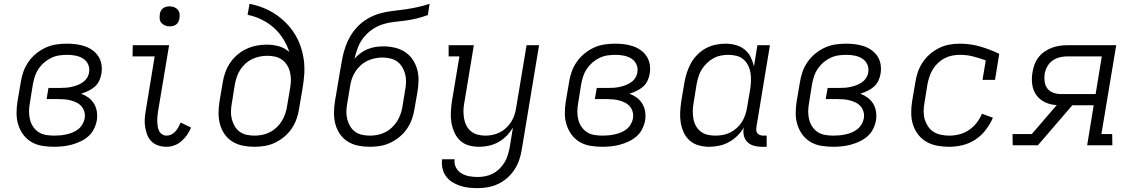

<svg xmlns="http://www.w3.org/2000/svg" viewBox="-20 -755 5890 998"><path d="M261 8Q230 8 199.5 3Q169 -2 144 -16.5Q119 -31 101.5 -54.5Q84 -78 75 -106.5Q66 -135 66 -166Q66 -197 71 -228L88 -328Q92 -355 101.5 -382Q111 -409 128 -433.5Q145 -458 168.5 -477Q192 -496 218.5 -508Q245 -520 273 -524Q301 -528 328 -528Q352 -528 375.5 -525Q399 -522 421 -514.5Q443 -507 461.5 -493.5Q480 -480 492 -461Q504 -442 507.5 -419Q511 -396 507 -371Q504 -353 495.5 -335Q487 -317 472 -304Q457 -291 439 -282.5Q421 -274 402 -268Q423 -260 440.5 -247Q458 -234 469 -215.5Q480 -197 483.5 -174.5Q487 -152 483 -128Q479 -106 468 -84Q457 -62 438.5 -46Q420 -30 397.5 -19.5Q375 -9 352.5 -3Q330 3 307 5.5Q284 8 261 8ZM262 -50Q278 -50 293.5 -51.5Q309 -53 325.5 -56.5Q342 -60 357.5 -66.5Q373 -73 386 -83Q399 -93 408 -108Q417 -123 420 -139Q423 -156 419 -172Q415 -188 405 -200.5Q395 -213 380.5 -220.5Q366 -228 350 -232.5Q334 -237 317 -238.5Q300 -240 283 -240H222L232 -298H293Q308 -298 322.5 -299Q337 -300 352.5 -303.5Q368 -307 382.5 -312.5Q397 -318 410.5 -327.5Q424 -337 432.5 -350.5Q441 -364 443 -379Q447 -401 438 -420.5Q429 -440 411 -451Q393 -462 372 -466Q351 -470 329 -470Q309 -470 288 -467Q267 -464 247 -454.5Q227 -445 210 -430.5Q193 -416 180.5 -397.5Q168 -379 161.5 -359Q155 -339 151 -318L135 -218Q131 -197 131 -175Q131 -153 136 -133Q141 -113 152.5 -96Q164 -79 181 -68Q198 -57 219.5 -53.5Q241 -50 262 -50Z M846 8Q824 8 803.5 1.5Q783 -5 768 -19.5Q753 -34 745.5 -53.5Q738 -73 734.5 -94.5Q731 -116 732.5 -138Q734 -160 738 -182L784 -462H669L670 -520H859L801 -173Q799 -160 798 -147Q797 -134 797.5 -121.5Q798 -109 800 -96.5Q802 -84 807.5 -73.5Q813 -63 823.5 -56.5Q834 -50 846 -50Q859 -50 871 -56Q883 -62 892 -72Q901 -82 907.5 -94Q914 -106 919 -118L973 -92Q965 -72 952.5 -54Q940 -36 923.5 -21.5Q907 -7 886.5 0.5Q866 8 846 8ZM862 -618Q849 -618 838 -622.5Q827 -627 819 -636Q811 -645 810 -657.5Q809 -670 811 -683Q812 -691 816.5 -699.5Q821 -708 828.5 -713Q836 -718 844.5 -720Q853 -722 861 -722Q874 -722 885.5 -717.5Q897 -713 904.5 -704Q912 -695 913.5 -682.5Q915 -670 912 -657Q911 -649 906.5 -640.5Q902 -632 895 -627Q888 -622 879 -620Q870 -618 862 -618Z M1302 8Q1271 8 1241.5 2Q1212 -4 1188 -19Q1164 -34 1147.5 -57.5Q1131 -81 1123.5 -109Q1116 -137 1116 -167Q1116 -197 1121 -228L1138 -328Q1142 -354 1151.5 -380Q1161 -406 1177 -429.5Q1193 -453 1215 -471.5Q1237 -490 1262.5 -501.5Q1288 -513 1314.5 -518Q1341 -523 1367 -523Q1400 -523 1431 -514Q1462 -505 1484 -484Q1472 -521 1452 -553Q1432 -585 1403.5 -610.5Q1375 -636 1340.5 -653Q1306 -670 1267 -678L1277 -735Q1314 -728 1348 -714.5Q1382 -701 1412 -681Q1442 -661 1467 -635.5Q1492 -610 1511 -580Q1530 -550 1542 -515.5Q1554 -481 1559 -444.5Q1564 -408 1561.5 -369.5Q1559 -331 1552 -292L1535 -192Q1531 -165 1522 -138.5Q1513 -112 1497 -88Q1481 -64 1458.5 -45Q1436 -26 1410 -13.5Q1384 -1 1356.5 3.5Q1329 8 1302 8ZM1303 -50Q1323 -50 1343 -54Q1363 -58 1382 -67.5Q1401 -77 1417 -92Q1433 -107 1444 -124.5Q1455 -142 1462 -162Q1469 -182 1472 -202L1488 -297Q1492 -319 1492 -339.5Q1492 -360 1487.5 -379.5Q1483 -399 1472.5 -416Q1462 -433 1446 -444.5Q1430 -456 1410.5 -460.5Q1391 -465 1369 -465Q1350 -465 1330 -461Q1310 -457 1291 -448Q1272 -439 1256.5 -425Q1241 -411 1229.5 -393.5Q1218 -376 1211.5 -357Q1205 -338 1201 -318L1185 -218Q1181 -197 1180.5 -176Q1180 -155 1185 -135.5Q1190 -116 1200 -99Q1210 -82 1225.5 -70.5Q1241 -59 1261.5 -54.5Q1282 -50 1303 -50Z M1902 8Q1871 8 1841.5 2Q1812 -4 1788 -19Q1764 -34 1747.5 -57.5Q1731 -81 1723.5 -109Q1716 -137 1716 -167Q1716 -197 1721 -228L1748 -388Q1753 -419 1759 -450Q1765 -481 1775.5 -511.5Q1786 -542 1803.5 -571Q1821 -600 1845.5 -623.5Q1870 -647 1900 -663Q1930 -679 1961.5 -687Q1993 -695 2024.5 -698.5Q2056 -702 2087.5 -706.5Q2119 -711 2150.5 -718Q2182 -725 2213 -735L2204 -677Q2175 -666 2146 -659Q2117 -652 2087.5 -648Q2058 -644 2028.5 -641Q1999 -638 1970.5 -629Q1942 -620 1916 -602.5Q1890 -585 1870.5 -560.5Q1851 -536 1840 -507.5Q1829 -479 1823 -450Q1837 -466 1854.5 -479Q1872 -492 1892 -500Q1912 -508 1932 -511Q1952 -514 1972 -514Q2002 -514 2031 -507.5Q2060 -501 2084 -485.5Q2108 -470 2124 -447Q2140 -424 2148 -396Q2156 -368 2155.5 -338Q2155 -308 2150 -278L2135 -192Q2131 -165 2122 -138.5Q2113 -112 2097 -88Q2081 -64 2058.5 -45Q2036 -26 2010 -13.5Q1984 -1 1956.5 3.5Q1929 8 1902 8ZM1903 -50Q1923 -50 1943 -54Q1963 -58 1982 -67.5Q2001 -77 2017 -92Q2033 -107 2044 -124.5Q2055 -142 2062 -162Q2069 -182 2072 -202L2086 -287Q2090 -308 2090.5 -329Q2091 -350 2086 -369.5Q2081 -389 2071 -406Q2061 -423 2045.5 -434.5Q2030 -446 2009.5 -451Q1989 -456 1968 -456Q1949 -456 1929 -452Q1909 -448 1890 -439Q1871 -430 1855 -415.5Q1839 -401 1827.5 -383.5Q1816 -366 1809.5 -347Q1803 -328 1800 -308L1785 -218Q1781 -197 1780.5 -176Q1780 -155 1785 -135.5Q1790 -116 1800 -99Q1810 -82 1825.5 -70.5Q1841 -59 1861.5 -54.5Q1882 -50 1903 -50Z M2464 223Q2440 223 2416.5 220.5Q2393 218 2371 210.5Q2349 203 2330 191Q2311 179 2298 161Q2285 143 2280 120Q2275 97 2278 73H2343Q2340 96 2350 115.5Q2360 135 2378.5 146Q2397 157 2418.5 161Q2440 165 2463 165Q2483 165 2503 161Q2523 157 2541.5 147.5Q2560 138 2575.5 123Q2591 108 2602 90Q2613 72 2619 52.5Q2625 33 2629 13L2646 -91Q2632 -68 2613 -48.5Q2594 -29 2570 -16Q2546 -3 2520.5 2.5Q2495 8 2471 8Q2442 8 2416 0.5Q2390 -7 2371.5 -24.5Q2353 -42 2342 -66.5Q2331 -91 2326.5 -117.5Q2322 -144 2323.5 -172Q2325 -200 2329 -228L2368 -462H2312V-520H2443L2393 -218Q2389 -198 2389 -177.5Q2389 -157 2392.5 -137.5Q2396 -118 2405 -101Q2414 -84 2429 -72Q2444 -60 2463.5 -55Q2483 -50 2503 -50Q2522 -50 2541 -54Q2560 -58 2578 -67Q2596 -76 2611 -90Q2626 -104 2637 -121.5Q2648 -139 2654 -157.5Q2660 -176 2663 -195L2717 -520H2782L2692 23Q2688 49 2679 75.5Q2670 102 2654.5 126Q2639 150 2617 169.5Q2595 189 2569.5 201Q2544 213 2517 218Q2490 223 2464 223Z M3111 8Q3080 8 3049.5 3Q3019 -2 2994 -16.5Q2969 -31 2951.5 -54.5Q2934 -78 2925 -106.5Q2916 -135 2916 -166Q2916 -197 2921 -228L2938 -328Q2942 -355 2951.5 -382Q2961 -409 2978 -433.5Q2995 -458 3018.5 -477Q3042 -496 3068.5 -508Q3095 -520 3123 -524Q3151 -528 3178 -528Q3202 -528 3225.5 -525Q3249 -522 3271 -514.5Q3293 -507 3311.5 -493.5Q3330 -480 3342 -461Q3354 -442 3357.5 -419Q3361 -396 3357 -371Q3354 -353 3345.5 -335Q3337 -317 3322 -304Q3307 -291 3289 -282.5Q3271 -274 3252 -268Q3273 -260 3290.5 -247Q3308 -234 3319 -215.5Q3330 -197 3333.5 -174.5Q3337 -152 3333 -128Q3329 -106 3318 -84Q3307 -62 3288.5 -46Q3270 -30 3247.5 -19.5Q3225 -9 3202.5 -3Q3180 3 3157 5.5Q3134 8 3111 8ZM3112 -50Q3128 -50 3143.5 -51.5Q3159 -53 3175.5 -56.5Q3192 -60 3207.5 -66.5Q3223 -73 3236 -83Q3249 -93 3258 -108Q3267 -123 3270 -139Q3273 -156 3269 -172Q3265 -188 3255 -200.5Q3245 -213 3230.5 -220.5Q3216 -228 3200 -232.5Q3184 -237 3167 -238.5Q3150 -240 3133 -240H3072L3082 -298H3143Q3158 -298 3172.5 -299Q3187 -300 3202.5 -303.5Q3218 -307 3232.5 -312.5Q3247 -318 3260.5 -327.5Q3274 -337 3282.5 -350.5Q3291 -364 3293 -379Q3297 -401 3288 -420.5Q3279 -440 3261 -451Q3243 -462 3222 -466Q3201 -470 3179 -470Q3159 -470 3138 -467Q3117 -464 3097 -454.5Q3077 -445 3060 -430.5Q3043 -416 3030.5 -397.5Q3018 -379 3011.5 -359Q3005 -339 3001 -318L2985 -218Q2981 -197 2981 -175Q2981 -153 2986 -133Q2991 -113 3002.5 -96Q3014 -79 3031 -68Q3048 -57 3069.5 -53.5Q3091 -50 3112 -50Z M3666 8Q3638 8 3611.5 0.5Q3585 -7 3565.5 -24Q3546 -41 3534.5 -65.5Q3523 -90 3518.5 -116.5Q3514 -143 3515.5 -171.5Q3517 -200 3521 -228L3538 -328Q3542 -353 3550.5 -378.5Q3559 -404 3572 -427.5Q3585 -451 3605 -471Q3625 -491 3649 -504Q3673 -517 3699 -522.5Q3725 -528 3751 -528Q3778 -528 3804 -521Q3830 -514 3850 -498Q3870 -482 3881.5 -459Q3893 -436 3899 -410L3917 -520H3982L3912 -96Q3910 -86 3911 -77Q3912 -68 3917.5 -61.5Q3923 -55 3931.5 -52.5Q3940 -50 3949 -50H3965V8H3939Q3918 8 3898.5 2.5Q3879 -3 3865 -16.5Q3851 -30 3846.5 -50.5Q3842 -71 3846 -92Q3832 -68 3812 -48.5Q3792 -29 3768 -16Q3744 -3 3717.5 2.5Q3691 8 3666 8ZM3699 -50Q3718 -50 3737.5 -53.5Q3757 -57 3775 -66Q3793 -75 3809 -89Q3825 -103 3836 -120.5Q3847 -138 3853.5 -157Q3860 -176 3863 -195L3880 -295Q3883 -316 3883.5 -337.5Q3884 -359 3880.5 -379Q3877 -399 3867.5 -417Q3858 -435 3843 -447.5Q3828 -460 3807.5 -465Q3787 -470 3766 -470Q3747 -470 3726.5 -466Q3706 -462 3688 -452Q3670 -442 3654.5 -427Q3639 -412 3628 -394.5Q3617 -377 3611 -357.5Q3605 -338 3601 -318L3585 -218Q3581 -198 3581 -177Q3581 -156 3584.5 -136.5Q3588 -117 3597.5 -100Q3607 -83 3622.5 -71Q3638 -59 3658 -54.5Q3678 -50 3699 -50Z M4311 8Q4280 8 4249.5 3Q4219 -2 4194 -16.5Q4169 -31 4151.5 -54.5Q4134 -78 4125 -106.5Q4116 -135 4116 -166Q4116 -197 4121 -228L4138 -328Q4142 -355 4151.5 -382Q4161 -409 4178 -433.5Q4195 -458 4218.5 -477Q4242 -496 4268.5 -508Q4295 -520 4323 -524Q4351 -528 4378 -528Q4402 -528 4425.5 -525Q4449 -522 4471 -514.5Q4493 -507 4511.5 -493.5Q4530 -480 4542 -461Q4554 -442 4557.5 -419Q4561 -396 4557 -371Q4554 -353 4545.5 -335Q4537 -317 4522 -304Q4507 -291 4489 -282.5Q4471 -274 4452 -268Q4473 -260 4490.5 -247Q4508 -234 4519 -215.5Q4530 -197 4533.5 -174.5Q4537 -152 4533 -128Q4529 -106 4518 -84Q4507 -62 4488.5 -46Q4470 -30 4447.5 -19.5Q4425 -9 4402.5 -3Q4380 3 4357 5.5Q4334 8 4311 8ZM4312 -50Q4328 -50 4343.5 -51.5Q4359 -53 4375.5 -56.5Q4392 -60 4407.5 -66.5Q4423 -73 4436 -83Q4449 -93 4458 -108Q4467 -123 4470 -139Q4473 -156 4469 -172Q4465 -188 4455 -200.5Q4445 -213 4430.5 -220.5Q4416 -228 4400 -232.5Q4384 -237 4367 -238.5Q4350 -240 4333 -240H4272L4282 -298H4343Q4358 -298 4372.5 -299Q4387 -300 4402.5 -303.5Q4418 -307 4432.5 -312.5Q4447 -318 4460.5 -327.5Q4474 -337 4482.5 -350.5Q4491 -364 4493 -379Q4497 -401 4488 -420.5Q4479 -440 4461 -451Q4443 -462 4422 -466Q4401 -470 4379 -470Q4359 -470 4338 -467Q4317 -464 4297 -454.5Q4277 -445 4260 -430.5Q4243 -416 4230.5 -397.5Q4218 -379 4211.5 -359Q4205 -339 4201 -318L4185 -218Q4181 -197 4181 -175Q4181 -153 4186 -133Q4191 -113 4202.5 -96Q4214 -79 4231 -68Q4248 -57 4269.5 -53.5Q4291 -50 4312 -50Z M4913 8Q4882 8 4852 2.5Q4822 -3 4796.5 -17.5Q4771 -32 4753 -55Q4735 -78 4726 -106Q4717 -134 4716.5 -165.5Q4716 -197 4721 -228L4738 -328Q4742 -355 4751 -381Q4760 -407 4776 -431Q4792 -455 4814 -474Q4836 -493 4861.5 -505.5Q4887 -518 4914 -523Q4941 -528 4968 -528Q5024 -528 5075.5 -513Q5127 -498 5174 -475L5152 -340H5087L5104 -441Q5072 -453 5038.5 -461.5Q5005 -470 4970 -470Q4950 -470 4929.5 -466Q4909 -462 4890.5 -452.5Q4872 -443 4856 -428Q4840 -413 4829 -395Q4818 -377 4811.5 -357.5Q4805 -338 4801 -318L4785 -218Q4781 -197 4781 -175Q4781 -153 4787 -133.5Q4793 -114 4804.5 -97Q4816 -80 4833 -69.5Q4850 -59 4871 -54.5Q4892 -50 4914 -50Q4940 -50 4966 -56.5Q4992 -63 5015.5 -78.5Q5039 -94 5056.5 -116.5Q5074 -139 5084 -164L5141 -143Q5127 -110 5104 -80Q5081 -50 5050 -29.5Q5019 -9 4983.5 -0.5Q4948 8 4913 8Z M5244 0 5243 -58H5343L5473 -209Q5441 -210 5413 -223Q5385 -236 5367.5 -260Q5350 -284 5345.5 -315.5Q5341 -347 5347 -380Q5350 -400 5357.5 -420Q5365 -440 5378 -457Q5391 -474 5409 -486.5Q5427 -499 5447 -506.5Q5467 -514 5487.5 -517Q5508 -520 5528 -520H5782L5705 -58H5761L5762 0H5631L5665 -208H5554L5375 0ZM5675 -266 5707 -462H5528Q5508 -462 5488 -457Q5468 -452 5451 -440Q5434 -428 5423.5 -409Q5413 -390 5410 -370Q5407 -350 5410 -329.5Q5413 -309 5425 -294Q5437 -279 5456 -272.5Q5475 -266 5496 -266Z"/></svg>

Font: Iosevka Etoile Light
Style: Italic
Weight: 300
Italic angle: -9°
Designer: Belleve Invis
Foundry: Belleve Invis
Version: Version 22.1.2; ttfautohint (v1.8.4)